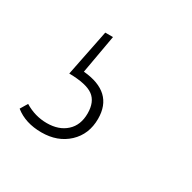

<svg xmlns="http://www.w3.org/2000/svg" viewBox="-101 -77 358 358"><g transform="rotate(30 78.5 101.5)"><path d="M50.8 -8.8 36.1 74.2Q103 80.1 103 137.2Q103 170.4 80.8 191.2Q58.6 211.9 23.9 211.9Q-10.7 211.9 -33.2 193.8L-23.9 178.2Q-1.5 191.9 23.9 191.9Q49.8 191.9 65.4 177.7Q81.1 163.6 81.1 138.2Q81.1 113.3 66.2 102.3Q51.3 91.3 14.2 90.8L34.2 -8.8Z"/></g></svg>

Font: Fira Sans Compressed Thin
Style: Italic
Weight: 100
Width: 3
Italic angle: -8°
Designer: Carrois Corporate & Edenspiekermann AG
Foundry: Carrois Corporate GbR & Edenspiekermann AG
Version: Version 4.203;PS 004.203;hotconv 1.0.88;makeotf.lib2.5.64775